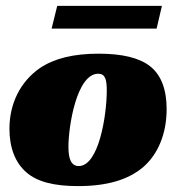

<svg xmlns="http://www.w3.org/2000/svg" viewBox="-20 -623 615 651"><path d="M315 -441C229 -441 164 -425 115 -392C49 -346 12 -272 12 -186C12 -122 32 -71 69 -39C105 -7 162 8 245 8C342 8 414 -13 465 -56C516 -100 545 -170 545 -253C545 -320 526 -370 488 -399C452 -427 394 -441 315 -441ZM247 -60C222 -60 212 -83 212 -125C212 -195 240 -373 313 -373C337 -373 342 -353 342 -316C342 -232 315 -60 247 -60ZM155 -526H511L529 -603H174Z"/></svg>

Font: Racing Sans One
Style: Regular
Weight: 400
Designer: Pablo Impallari, Rodrigo Fuenzalida
Foundry: Pablo Impallari, Rodrigo Fuenzalida
Version: Version 1.001